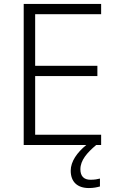

<svg xmlns="http://www.w3.org/2000/svg" viewBox="-20 -734 593 972"><path d="M387 123C387 77 421 39 467 0H492V-52H158V-349H473V-401H158V-662H492V-714H100V0H417C370 38 338 84 338 130C338 187 372 218 430 218C454 218 471 214 486 210V170C475 173 459 176 438 176C405 176 387 158 387 123Z"/></svg>

Font: Noto Sans Sinhala UI Light
Style: Regular
Weight: 300
Designer: Jelle Bosma - Monotype Design Team
Foundry: Monotype Imaging Inc.
Version: Version 2.006